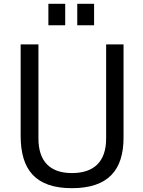

<svg xmlns="http://www.w3.org/2000/svg" viewBox="-20 -974 750 1004"><path d="M626 -742H535V-250C535 -127 470 -69 356 -69C243 -69 181 -129 181 -250V-742H88V-264C88 -86 166 10 356 10C545 10 626 -84 626 -254ZM233 -954V-842H321V-954ZM384 -954V-842H472V-954Z"/></svg>

Font: Cheyenne Sans
Style: Regular
Weight: 400
Designer: The Public Sans project authors (U.S. Web Design System), Libre Franklin designed by Pablo Impallari and Rodrigo Fuenzal
Foundry: The Cheyenne Sans Project Authors
Version: Version 2.007